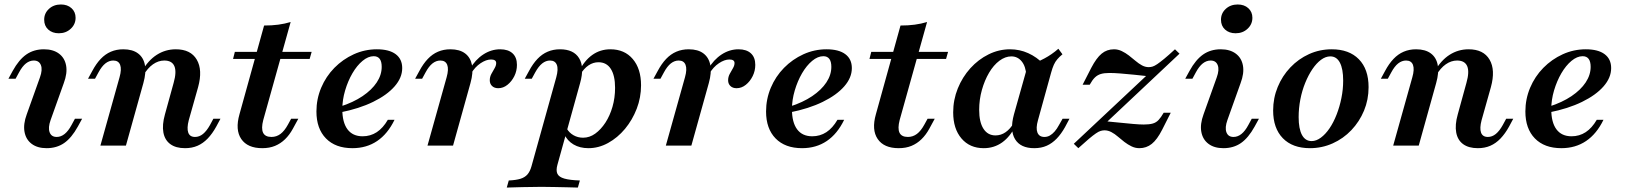

<svg xmlns="http://www.w3.org/2000/svg" viewBox="-20 -647 7226 853"><path d="M187 11.3Q146.2 11.3 120.6 -8Q95.1 -27.2 88.9 -61.3Q82.7 -95.4 98.9 -139.3L157.4 -303Q169.8 -337.2 161.7 -357.7Q153.6 -378.1 130.3 -378.1Q111.8 -378.1 95.4 -365.3Q79.1 -352.4 64.6 -325.4L49.3 -297.3H17.5L36.4 -332Q63.9 -381.9 97.1 -405Q130.3 -428 175.2 -428Q216 -428 241.8 -408.9Q267.5 -389.9 273.7 -355.8Q279.9 -321.7 263.3 -277.4L204.8 -113.6Q192.8 -79.9 200.5 -59.2Q208.2 -38.6 231.9 -38.6Q269.4 -38.6 297.6 -91.2L312.9 -119.4H344.8L325.8 -84.7Q298 -34.4 265 -11.5Q231.9 11.3 187 11.3ZM241.3 -499.2Q212.6 -499.2 194.4 -515.7Q176.3 -532.1 176.3 -559.4Q176.3 -588 197.5 -607.6Q218.7 -627.1 250.7 -627.1Q279.4 -627.1 297.6 -610.7Q315.8 -594.2 315.8 -568.1Q315.8 -539.1 294.3 -519.2Q272.8 -499.2 241.3 -499.2Z M802 11.3Q761.2 11.3 736.7 -6.7Q712.1 -24.7 705.9 -58.4Q699.7 -92.1 712.7 -138.5L751.5 -279.2Q765.4 -328.1 754.7 -353.1Q744 -378.1 709.9 -378.1Q683.7 -378.1 659.8 -361.4Q635.9 -344.7 616.9 -312.2L610 -329.7Q638.2 -379 676.6 -403.5Q715 -428 761.1 -428Q827.2 -428 854.1 -382.1Q881.1 -336.3 860.1 -259.8L818.6 -112.9Q809.4 -77.5 816.3 -58Q823.1 -38.6 846.5 -38.6Q865.5 -38.6 881.8 -51.8Q898.1 -65.1 912.7 -91.2L927.9 -119.4H959.4L940.8 -84.7Q923.4 -53.1 902.7 -31.5Q881.9 -10 857.5 0.6Q833 11.3 802 11.3ZM426 0 511.1 -303.8Q521.1 -339.2 513.8 -358.7Q506.5 -378.1 483.2 -378.1Q464.6 -378.1 448.3 -365.3Q432 -352.4 417.5 -325.4L402.2 -297.3H371.1L390.1 -332Q407.1 -363.9 427.4 -385.3Q447.8 -406.7 472.6 -417.3Q497.5 -428 527.6 -428Q568.9 -428 593.2 -409.7Q617.6 -391.5 623.8 -358Q630 -324.5 617 -278.1L539.4 0Z M1145.3 11.3Q1079.6 11.3 1051.8 -29.5Q1024.1 -70.2 1044 -139.7L1153.3 -533.6Q1187.4 -533.5 1216.3 -537.4Q1245.2 -541.3 1271.3 -549.2L1149.5 -113.6Q1139.9 -76.7 1148.7 -57.7Q1157.6 -38.6 1186.1 -38.6Q1208.3 -38.6 1226.2 -52Q1244.1 -65.5 1259.4 -93.7L1273.4 -119.4H1305.3L1281.2 -75.2Q1266.2 -47.6 1246.4 -28.4Q1226.7 -9.2 1201.8 1.1Q1177 11.3 1145.3 11.3ZM1015.4 -385.2 1023.4 -416.7H1364.6L1355.7 -385.2Z M1545.7 11.3Q1470.3 11.3 1428.1 -32.1Q1385.8 -75.4 1385.8 -151.8Q1385.8 -207 1406.9 -257.2Q1428 -307.3 1465.5 -345.5Q1503.1 -383.7 1551.8 -405.9Q1600.6 -428 1654.2 -428Q1708.9 -428 1737.9 -406.3Q1766.9 -384.6 1766.9 -344.4Q1766.9 -301.7 1733 -263.1Q1699.1 -224.4 1637.6 -194.4Q1576.1 -164.3 1491.5 -147.5L1491 -173.3Q1549.4 -192 1590.6 -219.8Q1631.8 -247.6 1653.8 -280.9Q1675.8 -314.2 1675.8 -350Q1675.8 -373.7 1666.9 -385.5Q1657.9 -397.3 1640.4 -397.3Q1615.5 -397.3 1590.7 -376.6Q1565.8 -355.9 1545.8 -321.6Q1525.7 -287.2 1513.3 -245.2Q1500.8 -203.2 1500.8 -161.8Q1500.8 -103.3 1523.8 -72.4Q1546.9 -41.5 1591 -41.5Q1625.6 -41.5 1653.7 -59.7Q1681.7 -78 1703 -114.8H1732.8Q1702.4 -52 1655.4 -20.4Q1608.4 11.3 1545.7 11.3Z M1879.2 0 1964.3 -303.8Q1974.3 -339.6 1966.9 -358.8Q1959.4 -378.1 1936.4 -378.1Q1917.8 -378.1 1901.5 -365.3Q1885.2 -352.4 1870.7 -325.4L1855.4 -297.3H1824.3L1843.3 -332Q1860.3 -363.9 1880.7 -385.3Q1901 -406.7 1925.9 -417.3Q1950.7 -428 1980.9 -428Q2022.1 -428 2046.3 -409.7Q2070.4 -391.5 2076.8 -358Q2083.2 -324.5 2070.2 -278.1L1992.7 0ZM2193.5 -255.1Q2176.4 -255.1 2166.1 -264.9Q2155.9 -274.7 2155.9 -290.2Q2155.9 -305.3 2163 -318.5Q2170.2 -331.8 2177.3 -343.8Q2184.4 -355.8 2184.4 -366.8Q2184.4 -382.7 2161.5 -382.7Q2139.9 -382.7 2114.9 -366Q2090 -349.3 2073.2 -320.7L2067.1 -340Q2091.8 -382.1 2127 -405Q2162.2 -428 2202.2 -428Q2237.6 -428 2257.1 -410.1Q2276.6 -392.2 2276.6 -358.8Q2276.6 -332 2265 -308.6Q2253.3 -285.2 2234.5 -270.2Q2215.7 -255.1 2193.5 -255.1Z M2231.4 186.3 2240.3 154.8Q2272.6 153.3 2292.1 147.3Q2311.7 141.2 2323.2 128.1Q2334.7 114.9 2341.1 92.1L2451.4 -303.8Q2461.4 -340.4 2453.7 -359.2Q2446.1 -378.1 2423.5 -378.1Q2405.3 -378.1 2389 -365.3Q2372.7 -352.4 2357.8 -325.4L2342.5 -297.3H2311.4L2330.4 -332Q2347.4 -363.9 2367.8 -385.3Q2388.1 -406.7 2413 -417.3Q2437.8 -428 2468 -428Q2528.5 -428 2552.8 -388.4Q2577.2 -348.8 2557.3 -278.1L2456.3 85.7Q2449.5 110.6 2456.4 125.1Q2463.3 139.6 2487.3 146.4Q2511.4 153.3 2556.2 154.8L2547.3 186.3Q2528 185.5 2501.7 185.1Q2475.4 184.7 2445.5 183.9Q2415.7 183.1 2386 183.1Q2342.1 183.1 2300.6 184.3Q2259 185.5 2231.4 186.3ZM2594 11.3Q2556 11.3 2528 -5.2Q2500 -21.8 2486.9 -51L2497.4 -76.8Q2508.6 -57.1 2527.9 -46.2Q2547.2 -35.2 2570.3 -35.2Q2599.2 -35.2 2624.4 -53.3Q2649.6 -71.5 2669.7 -102.2Q2689.7 -133 2701.1 -172.6Q2712.6 -212.2 2712.6 -256.9Q2712.6 -311.2 2693.7 -340.9Q2674.8 -370.5 2638.7 -370.5Q2615.3 -370.5 2594.8 -356.7Q2574.2 -342.9 2557 -314.7L2550.8 -327.1Q2575.1 -376.9 2610.7 -402.4Q2646.2 -428 2691.8 -428Q2754.5 -428 2791.2 -384.8Q2828 -341.6 2828 -268.1Q2828 -214 2808.8 -164Q2789.5 -114 2756.7 -74.5Q2723.8 -35.1 2681.8 -11.9Q2639.8 11.3 2594 11.3Z M2938.1 0 3023.2 -303.8Q3033.2 -339.6 3025.7 -358.8Q3018.3 -378.1 2995.3 -378.1Q2976.7 -378.1 2960.4 -365.3Q2944.1 -352.4 2929.6 -325.4L2914.3 -297.3H2883.2L2902.2 -332Q2919.2 -363.9 2939.5 -385.3Q2959.9 -406.7 2984.7 -417.3Q3009.6 -428 3039.7 -428Q3081 -428 3105.1 -409.7Q3129.3 -391.5 3135.7 -358Q3142.1 -324.5 3129.1 -278.1L3051.5 0ZM3252.4 -255.1Q3235.2 -255.1 3225 -264.9Q3214.8 -274.7 3214.8 -290.2Q3214.8 -305.3 3221.9 -318.5Q3229 -331.8 3236.2 -343.8Q3243.3 -355.8 3243.3 -366.8Q3243.3 -382.7 3220.4 -382.7Q3198.8 -382.7 3173.8 -366Q3148.9 -349.3 3132.1 -320.7L3126 -340Q3150.7 -382.1 3185.9 -405Q3221.1 -428 3261.1 -428Q3296.4 -428 3316 -410.1Q3335.5 -392.2 3335.5 -358.8Q3335.5 -332 3323.8 -308.6Q3312.2 -285.2 3293.4 -270.2Q3274.6 -255.1 3252.4 -255.1Z M3543.3 11.3Q3467.9 11.3 3425.6 -32.1Q3383.4 -75.4 3383.4 -151.8Q3383.4 -207 3404.5 -257.2Q3425.6 -307.3 3463.1 -345.5Q3500.7 -383.7 3549.4 -405.9Q3598.2 -428 3651.8 -428Q3706.5 -428 3735.5 -406.3Q3764.5 -384.6 3764.5 -344.4Q3764.5 -301.7 3730.6 -263.1Q3696.7 -224.4 3635.2 -194.4Q3573.7 -164.3 3489 -147.5L3488.6 -173.3Q3547 -192 3588.2 -219.8Q3629.4 -247.6 3651.4 -280.9Q3673.4 -314.2 3673.4 -350Q3673.4 -373.7 3664.4 -385.5Q3655.5 -397.3 3638 -397.3Q3613.1 -397.3 3588.2 -376.6Q3563.4 -355.9 3543.3 -321.6Q3523.3 -287.2 3510.9 -245.2Q3498.4 -203.2 3498.4 -161.8Q3498.4 -103.3 3521.4 -72.4Q3544.4 -41.5 3588.5 -41.5Q3623.2 -41.5 3651.2 -59.7Q3679.2 -78 3700.6 -114.8H3730.4Q3700 -52 3653 -20.4Q3605.9 11.3 3543.3 11.3Z M3972.7 11.3Q3907 11.3 3879.3 -29.5Q3851.5 -70.2 3871.4 -139.7L3980.7 -533.6Q4014.8 -533.5 4043.7 -537.4Q4072.6 -541.3 4098.7 -549.2L3976.9 -113.6Q3967.3 -76.7 3976.1 -57.7Q3985 -38.6 4013.6 -38.6Q4035.7 -38.6 4053.6 -52Q4071.5 -65.5 4086.8 -93.7L4100.9 -119.4H4132.7L4108.7 -75.2Q4093.6 -47.6 4073.8 -28.4Q4054.1 -9.2 4029.3 1.1Q4004.4 11.3 3972.7 11.3ZM3842.8 -385.2 3850.8 -416.7H4192L4183.1 -385.2Z M4350.5 11.3Q4288.3 11.3 4251.5 -31.9Q4214.7 -75.1 4214.7 -147.8Q4214.7 -203.5 4235.2 -254.1Q4255.7 -304.7 4291 -343.8Q4326.4 -382.9 4371.9 -405.4Q4417.4 -428 4467.4 -428Q4510 -428 4547.9 -410.9Q4585.9 -393.8 4617 -362L4539.7 -311.5Q4537.2 -352.3 4519 -374.4Q4500.9 -396.5 4473.1 -396.5Q4446 -396.5 4419.9 -377Q4393.9 -357.4 4374.1 -323.8Q4354.3 -290.2 4342.2 -247.3Q4330.2 -204.5 4330.2 -159Q4330.2 -104.3 4349.3 -74.9Q4368.3 -45.4 4402.8 -45.4Q4427.1 -45.4 4447.6 -59.7Q4468.1 -73.9 4484.9 -101.9L4492.4 -89.6Q4468.4 -40.1 4432.5 -14.4Q4396.5 11.3 4350.5 11.3ZM4574.8 11.3Q4513.9 11.3 4489.7 -28.5Q4465.5 -68.2 4484.6 -138.5L4545.8 -355.9Q4586.5 -369.4 4619.8 -387.2Q4653.1 -404.9 4682 -430.4L4700.2 -405.8Q4686.5 -394.6 4677.3 -383.7Q4668 -372.9 4661.8 -359Q4655.6 -345.1 4649.9 -324.5L4591.4 -112.9Q4581.3 -77.5 4589 -58.1Q4596.7 -38.6 4620.1 -38.6Q4633.3 -38.6 4644.4 -45Q4655.5 -51.4 4665.8 -63.2Q4676.1 -75.1 4684.6 -91.2L4700.7 -119.4H4731.3L4711.3 -81.7Q4694.6 -52 4674.6 -31.2Q4654.6 -10.4 4630.4 0.4Q4606.2 11.3 4574.8 11.3Z M4770.7 11.3 4750.6 -8.2 5083.5 -320.5 5088 -307.6Q5052.7 -311.6 5019 -315Q4985.4 -318.4 4957.4 -320.6Q4929.3 -322.8 4909.4 -322.8Q4885.9 -322.8 4871 -318.4Q4856 -314 4844.4 -302.9Q4832.9 -291.8 4821.2 -270.5H4789.7L4828.2 -345.7Q4851.1 -389.6 4874.4 -408.8Q4897.7 -428 4929.2 -428Q4947.1 -428 4963.7 -420Q4980.4 -412 4995.4 -400.4Q5010.4 -388.7 5024.6 -376.7Q5038.8 -364.6 5053.4 -356.6Q5068.1 -348.7 5083.4 -348.7Q5091.9 -348.7 5100.7 -351.3Q5109.4 -354 5121.5 -362.2Q5133.6 -370.4 5152.7 -386.1Q5171.7 -401.8 5200.1 -428L5220.2 -408.5L4886.8 -94.9L4882.7 -109.1Q4918 -105.9 4952.2 -102.3Q4986.5 -98.7 5014.9 -96.3Q5043.3 -93.8 5061.6 -93.8Q5085.9 -93.8 5101.1 -98.1Q5116.3 -102.3 5127.2 -114Q5138.2 -125.7 5149.9 -146.2H5181.3L5143.3 -71Q5120.8 -26.7 5096.9 -7.7Q5073 11.3 5041.9 11.3Q5023.6 11.3 5007.2 3.3Q4990.8 -4.6 4975.5 -16.3Q4960.3 -28 4946.5 -40Q4932.7 -52.1 4917.7 -60Q4902.7 -68 4886.9 -68Q4878.4 -68 4869.7 -65.3Q4860.9 -62.7 4848.7 -54.3Q4836.4 -45.9 4817.9 -30.4Q4799.4 -14.9 4770.7 11.3Z M5415.2 11.3Q5374.4 11.3 5348.9 -8Q5323.3 -27.2 5317.1 -61.3Q5310.9 -95.4 5327.1 -139.3L5385.6 -303Q5398 -337.2 5389.9 -357.7Q5381.9 -378.1 5358.5 -378.1Q5340 -378.1 5323.7 -365.3Q5307.3 -352.4 5292.8 -325.4L5277.6 -297.3H5245.7L5264.7 -332Q5292.1 -381.9 5325.3 -405Q5358.5 -428 5403.4 -428Q5444.2 -428 5470 -408.9Q5495.8 -389.9 5502 -355.8Q5508.2 -321.7 5491.5 -277.4L5433 -113.6Q5421 -79.9 5428.7 -59.2Q5436.4 -38.6 5460.1 -38.6Q5497.7 -38.6 5525.8 -91.2L5541.1 -119.4H5573L5554 -84.7Q5526.2 -34.4 5493.2 -11.5Q5460.2 11.3 5415.2 11.3ZM5469.5 -499.2Q5440.8 -499.2 5422.6 -515.7Q5404.5 -532.1 5404.5 -559.4Q5404.5 -588 5425.7 -607.6Q5447 -627.1 5478.9 -627.1Q5507.6 -627.1 5525.8 -610.7Q5544 -594.2 5544 -568.1Q5544 -539.1 5522.5 -519.2Q5501.1 -499.2 5469.5 -499.2Z M5799.8 11.3Q5722.3 11.3 5679.2 -33Q5636.2 -77.3 5636.2 -156.2Q5636.2 -211.4 5656.5 -260.5Q5676.7 -309.7 5712.7 -347.5Q5748.6 -385.3 5795.8 -406.7Q5842.9 -428 5896.6 -428Q5973.7 -428 6016.9 -383.9Q6060.2 -339.8 6060.2 -259.7Q6060.2 -204 6039.9 -155.3Q6019.6 -106.6 5983.9 -69Q5948.2 -31.3 5900.6 -10Q5853.1 11.3 5799.8 11.3ZM5807.2 -20.2Q5827.6 -20.2 5848.2 -35.4Q5868.8 -50.6 5886.6 -76.7Q5904.4 -102.8 5918 -137.6Q5931.6 -172.4 5939.4 -211Q5947.3 -249.5 5947.3 -289.1Q5947.3 -341.2 5932.7 -368.8Q5918.2 -396.5 5890.3 -396.5Q5869.2 -396.5 5848.8 -381.3Q5828.4 -366.1 5810.6 -339.8Q5792.8 -313.5 5778.8 -279.1Q5764.7 -244.7 5757.1 -205.5Q5749.5 -166.3 5749.5 -126.8Q5749.5 -75.1 5764.2 -47.6Q5779 -20.2 5807.2 -20.2Z M6545.6 11.3Q6504.8 11.3 6480.2 -6.7Q6455.7 -24.7 6449.5 -58.4Q6443.2 -92.1 6456.3 -138.5L6495 -279.2Q6508.9 -328.1 6498.3 -353.1Q6487.6 -378.1 6453.4 -378.1Q6427.2 -378.1 6403.3 -361.4Q6379.4 -344.7 6360.5 -312.2L6353.5 -329.7Q6381.7 -379 6420.1 -403.5Q6458.5 -428 6504.6 -428Q6570.7 -428 6597.7 -382.1Q6624.6 -336.3 6603.6 -259.8L6562.2 -112.9Q6552.9 -77.5 6559.8 -58Q6566.7 -38.6 6590.1 -38.6Q6609.1 -38.6 6625.4 -51.8Q6641.7 -65.1 6656.2 -91.2L6671.5 -119.4H6702.9L6684.4 -84.7Q6666.9 -53.1 6646.2 -31.5Q6625.5 -10 6601 0.6Q6576.5 11.3 6545.6 11.3ZM6169.5 0 6254.6 -303.8Q6264.7 -339.2 6257.4 -358.7Q6250.1 -378.1 6226.7 -378.1Q6208.2 -378.1 6191.8 -365.3Q6175.5 -352.4 6161 -325.4L6145.7 -297.3H6114.7L6133.6 -332Q6150.6 -363.9 6171 -385.3Q6191.3 -406.7 6216.2 -417.3Q6241.1 -428 6271.2 -428Q6312.4 -428 6336.8 -409.7Q6361.2 -391.5 6367.4 -358Q6373.6 -324.5 6360.5 -278.1L6283 0Z M6916.7 11.3Q6841.3 11.3 6799 -32.1Q6756.8 -75.4 6756.8 -151.8Q6756.8 -207 6777.9 -257.2Q6799 -307.3 6836.5 -345.5Q6874.1 -383.7 6922.8 -405.9Q6971.5 -428 7025.2 -428Q7079.9 -428 7108.9 -406.3Q7137.9 -384.6 7137.9 -344.4Q7137.9 -301.7 7104 -263.1Q7070.1 -224.4 7008.6 -194.4Q6947.1 -164.3 6862.4 -147.5L6862 -173.3Q6920.4 -192 6961.6 -219.8Q7002.8 -247.6 7024.8 -280.9Q7046.8 -314.2 7046.8 -350Q7046.8 -373.7 7037.8 -385.5Q7028.9 -397.3 7011.3 -397.3Q6986.5 -397.3 6961.6 -376.6Q6936.8 -355.9 6916.7 -321.6Q6896.7 -287.2 6884.2 -245.2Q6871.8 -203.2 6871.8 -161.8Q6871.8 -103.3 6894.8 -72.4Q6917.8 -41.5 6961.9 -41.5Q6996.6 -41.5 7024.6 -59.7Q7052.6 -78 7074 -114.8H7103.8Q7073.4 -52 7026.3 -20.4Q6979.3 11.3 6916.7 11.3Z"/></svg>

Font: Playfair 5pt SemiExpanded Light 12pt
Style: Italic
Weight: 300
Italic angle: -15.6°
Version: Version 2.000;gftools[0.9.28]